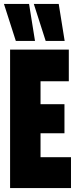

<svg xmlns="http://www.w3.org/2000/svg" viewBox="-26 -951 391 971"><path d="M25 0V-700H322V-540H179V-424H300V-277H179V-156H333V0ZM205 -744 145 -931H271L301 -744ZM54 -744 -6 -931H121L151 -744Z"/></svg>

Font: Georama ExtraCondensed ExtraBold
Style: Regular
Weight: 800
Width: 2
Designer: Jean-Baptiste Levee
Foundry: Production Type
Version: Version 1.000